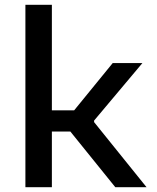

<svg xmlns="http://www.w3.org/2000/svg" viewBox="-20 -785 660 805"><path d="M197.5 0V-233.5H275L463.5 0H594.5L374.5 -273V-279.5L577 -520.5H452.5L291 -322.5H197.5V-765H86.5V0Z"/></svg>

Font: Monaspace Neon Medium
Style: Regular
Weight: 500
Designer: Riley Cran & the Lettermatic Team
Foundry: Lettermatic
Version: Version 1.200 (Monaspace Neon)